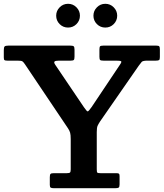

<svg xmlns="http://www.w3.org/2000/svg" viewBox="-23 -990 861 1010"><path d="M239 -17.5V-58Q239 -72 243.2 -75.5Q247.5 -79 260.5 -79H328.5Q342 -79 345.5 -82.8Q349 -86.5 349 -99.5V-258.5Q349 -280.5 346 -291.5Q343 -302.5 335 -314.5L108.5 -651.5Q100.5 -663.5 95 -667.2Q89.5 -671 68.5 -671H15.5Q4 -671 0.5 -673.8Q-3 -676.5 -3 -688V-726Q-3 -741.5 1.5 -745.8Q6 -750 20.5 -750H347Q360 -750 364.5 -746.5Q369 -743 369 -728.5V-693Q369 -679 365.5 -675Q362 -671 349 -671H288Q268 -671 263.8 -666.2Q259.5 -661.5 267.5 -649.5L418.5 -426Q434 -403 438.8 -404Q443.5 -405 459 -427L607.5 -649Q618.5 -664.5 614 -667.8Q609.5 -671 587 -671H521Q507.5 -671 503.8 -674.5Q500 -678 500 -691V-728Q500 -742 503.2 -746Q506.5 -750 520 -750H799.5Q811.5 -750 814.8 -746.2Q818 -742.5 818 -730V-690Q818 -677 813.8 -674Q809.5 -671 796.5 -671H753Q728.5 -671 722.5 -664.5Q716.5 -658 707 -644.5L503 -350.5Q494.5 -337.5 490.2 -327.8Q486 -318 486 -295V-100Q486 -85.5 488.8 -82.2Q491.5 -79 506 -79H589.5Q599.5 -79 602.8 -76.2Q606 -73.5 606 -63.5V-20Q606 -6 601 -3Q596 0 583.5 0H260Q249 0 244 -2.8Q239 -5.5 239 -17.5ZM531 -845Q505 -845 486.8 -863.2Q468.5 -881.5 468.5 -907.5Q468.5 -933 486.8 -951.5Q505 -970 531 -970Q557 -970 575.2 -951.5Q593.5 -933 593.5 -907.5Q593.5 -881.5 575.2 -863.2Q557 -845 531 -845ZM335 -845Q309 -845 290.8 -863.2Q272.5 -881.5 272.5 -907.5Q272.5 -933 290.8 -951.5Q309 -970 335 -970Q361 -970 379.2 -951.5Q397.5 -933 397.5 -907.5Q397.5 -881.5 379.2 -863.2Q361 -845 335 -845Z"/></svg>

Font: Besley SemiBold
Style: Regular
Weight: 600
Designer: Owen Earl
Foundry: indestructible type*
Version: Version 2.001; ttfautohint (v1.8.3)